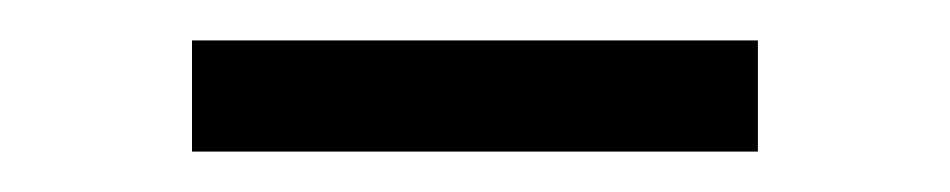

<svg xmlns="http://www.w3.org/2000/svg" viewBox="-20 -318 470 95"><path d="M75 -243V-298H355V-243Z"/></svg>

Font: Mohave Light
Style: Regular
Weight: 300
Designer: Gumpita Rahayu
Foundry: Tokotype
Version: Version 2.003